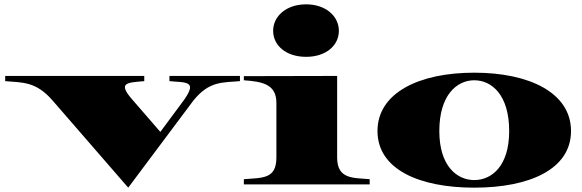

<svg xmlns="http://www.w3.org/2000/svg" viewBox="-20 -850 2684 885"><path d="M1086 -476V-500H761V-476C841 -469 890 -477 828 -389L719 -242L589 -392C521 -470 566 -469 645 -476V-500H4V-476C85 -469 146 -475 223 -386L571 15L871 -386C944 -477 1005 -469 1086 -476Z M1104 -24V0H1684V-24C1610 -31 1534 -22 1534 -124V-500L1104 -499V-480C1187 -474 1254 -463 1254 -376V-124C1254 -24 1190 -31 1104 -24ZM1391 -588C1482 -588 1542 -640 1542 -708C1542 -775 1482 -830 1391 -830C1299 -830 1239 -775 1239 -708C1239 -640 1299 -588 1391 -588Z M2166 15C2421 15 2612 -70 2612 -246C2612 -422 2421 -515 2166 -515C1911 -515 1720 -422 1720 -246C1720 -70 1911 15 2166 15ZM2166 -20C2086 -20 2005 -85 2005 -246C2005 -412 2086 -480 2166 -480C2247 -480 2327 -412 2327 -246C2327 -85 2247 -20 2166 -20Z"/></svg>

Font: Sprat Extended Black
Style: Regular
Weight: 900
Width: 9
Designer: Ethan Nakache
Foundry: Collletttivo
Version: Version 2.000;Glyphs 3.2 (3217)